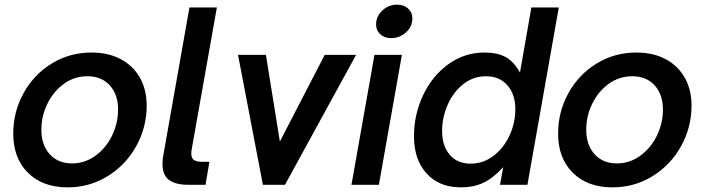

<svg xmlns="http://www.w3.org/2000/svg" viewBox="-20 -795 3031 826"><path d="M37 -220Q37 -314 81.5 -394.5Q126 -475 203 -522Q280 -569 374 -569Q446 -569 499.5 -540.5Q553 -512 582 -460.5Q611 -409 611 -341Q611 -247 566 -166Q521 -85 443 -37Q365 11 271 11Q163 11 100 -52Q37 -115 37 -220ZM488 -324Q488 -388 452.5 -427.5Q417 -467 356 -467Q300 -467 255 -434.5Q210 -402 184 -349Q158 -296 158 -237Q158 -171 194 -131.5Q230 -92 290 -92Q345 -92 390.5 -125Q436 -158 462 -211.5Q488 -265 488 -324Z M790 0Q735 0 707 -21Q679 -42 679 -90Q679 -109 683 -129L795 -763H913L806 -160Q803 -145 803 -134Q803 -115 814 -107Q825 -99 848 -99H881L864 0Z M1206 0H1111L1004 -559H1124L1184 -186L1377 -559H1512Z M1610 0H1492L1591 -559H1709ZM1598 -690Q1598 -725 1625 -750Q1652 -775 1688 -775Q1717 -775 1735.5 -758.5Q1754 -742 1754 -716Q1754 -680 1726.5 -655.5Q1699 -631 1663 -631Q1634 -631 1616 -647.5Q1598 -664 1598 -690Z M1761 -209Q1761 -302 1800 -385Q1839 -468 1908.5 -518.5Q1978 -569 2065 -569Q2119 -569 2154.5 -550Q2190 -531 2217 -483L2266 -763H2384L2249 0H2131L2145 -76Q2101 -28 2059 -8.5Q2017 11 1963 11Q1869 11 1815 -49Q1761 -109 1761 -209ZM2197 -325Q2197 -389 2163 -428Q2129 -467 2071 -467Q2016 -467 1973 -433Q1930 -399 1906 -344.5Q1882 -290 1882 -232Q1882 -168 1914.5 -129.5Q1947 -91 2005 -91Q2059 -91 2103 -124.5Q2147 -158 2172 -212Q2197 -266 2197 -325Z M2381 -220Q2381 -314 2425.5 -394.5Q2470 -475 2547 -522Q2624 -569 2718 -569Q2790 -569 2843.5 -540.5Q2897 -512 2926 -460.5Q2955 -409 2955 -341Q2955 -247 2910 -166Q2865 -85 2787 -37Q2709 11 2615 11Q2507 11 2444 -52Q2381 -115 2381 -220ZM2832 -324Q2832 -388 2796.5 -427.5Q2761 -467 2700 -467Q2644 -467 2599 -434.5Q2554 -402 2528 -349Q2502 -296 2502 -237Q2502 -171 2538 -131.5Q2574 -92 2634 -92Q2689 -92 2734.5 -125Q2780 -158 2806 -211.5Q2832 -265 2832 -324Z"/></svg>

Font: Open Sauce One SemiBold Italic
Style: Regular
Weight: 600
Italic angle: -10°
Designer: Alfredo Marco Pradil
Foundry: Creative Sauce Fz LLC
Version: Version 1.477